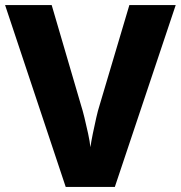

<svg xmlns="http://www.w3.org/2000/svg" viewBox="-20 -734 710 754"><path d="M670 -714 431 0H238L0 -714H183L299 -318Q304 -303 311.5 -272.5Q319 -242 326 -209.5Q333 -177 335 -156Q338 -177 344.5 -209Q351 -241 358 -271.5Q365 -302 370 -317L488 -714Z"/></svg>

Font: Noto Sans Gurmukhi UI ExtraBold
Style: Regular
Weight: 800
Designer: Jelle Bosma - Monotype Design Team
Foundry: Monotype Imaging Inc.
Version: Version 2.004; ttfautohint (v1.8.4.7-5d5b)